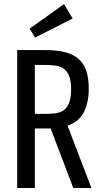

<svg xmlns="http://www.w3.org/2000/svg" viewBox="-20 -937 521 957"><path d="M65.7 0H153.7V-296.6H232.4L345.4 0H435.6L316.9 -310.1Q375.4 -331.7 398.9 -379.8Q422.4 -427.9 422.4 -494.3Q422.4 -548.4 409.5 -585.3Q396.6 -622.1 370 -644.7Q343.4 -667.3 302.7 -677.3Q262 -687.3 207.1 -687.3H65.7ZM153.7 -369.6V-613.3H208.9Q237.3 -613.3 260.5 -609.3Q283.7 -605.3 300.1 -592.6Q316.4 -579.9 325.4 -556.1Q334.4 -532.4 334.4 -492.3Q334.4 -450.9 325.4 -426.4Q316.4 -401.9 299.9 -389.4Q283.3 -376.9 261.1 -373.2Q239 -369.6 212 -369.6ZM155 -749.9 341.9 -844.7 299.1 -916.6 127.7 -794Z"/></svg>

Font: Secuela Black
Style: Regular
Weight: 900
Designer: Fernando Haro
Foundry: deFharo
Version: Version 1.704